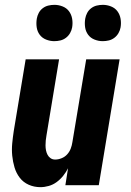

<svg xmlns="http://www.w3.org/2000/svg" viewBox="-20 -765 540 793"><path d="M147 8Q121 8 98.5 -2Q76 -12 61.5 -31Q47 -50 40 -73.5Q33 -97 30.5 -122Q28 -147 30.5 -173Q33 -199 37 -225L86 -520H224L172 -206Q170 -195 169 -185Q168 -175 168 -164.5Q168 -154 170 -144Q172 -134 176.5 -125.5Q181 -117 189 -111.5Q197 -106 208 -106Q221 -106 234.5 -111.5Q248 -117 257.5 -127.5Q267 -138 272 -151Q277 -164 279 -178L336 -520H474L388 0H250L261 -70Q253 -54 241 -39Q229 -24 214 -13Q199 -2 181.5 3Q164 8 147 8ZM404 -595Q387 -595 370.5 -601.5Q354 -608 344 -621.5Q334 -635 331.5 -652.5Q329 -670 332 -688Q334 -700 340 -711.5Q346 -723 356.5 -731Q367 -739 379.5 -742Q392 -745 405 -745Q422 -745 438.5 -738.5Q455 -732 465 -718.5Q475 -705 478 -687.5Q481 -670 478 -652Q476 -640 469.5 -628.5Q463 -617 452.5 -609Q442 -601 429.5 -598Q417 -595 404 -595ZM204 -595Q187 -595 170.5 -601.5Q154 -608 144 -621.5Q134 -635 131.5 -652.5Q129 -670 132 -688Q134 -700 140 -711.5Q146 -723 156.5 -731Q167 -739 179.5 -742Q192 -745 205 -745Q222 -745 238.5 -738.5Q255 -732 265 -718.5Q275 -705 278 -687.5Q281 -670 278 -652Q276 -640 269.5 -628.5Q263 -617 252.5 -609Q242 -601 229.5 -598Q217 -595 204 -595Z"/></svg>

Font: Iosevka Heavy Oblique
Style: Regular
Weight: 900
Italic angle: -9°
Monospace: yes
Designer: Belleve Invis
Foundry: Belleve Invis
Version: Version 32.5.0; ttfautohint (v1.8.4)